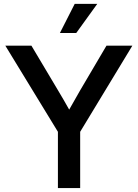

<svg xmlns="http://www.w3.org/2000/svg" viewBox="-20 -961 704 981"><path d="M275.9 0H389.6V-287.6L656.2 -727.5H523.9L389.6 -499.5C370.6 -466.8 352.1 -433.6 333.5 -400.9C314.9 -433.6 296.4 -466.8 276.4 -499.5L140.6 -727.5H7.3L275.9 -287.6ZM286.1 -792.5H369.6L477.1 -941.4H361.8Z"/></svg>

Font: Raveo Display Display Medium
Style: Regular
Weight: 500
Designer: Jakub Foglar, Rasmus Andersson (Inter)
Foundry: Jakubfoglar.com
Version: Version 1.100;Glyphs 3.2.3 (3260)